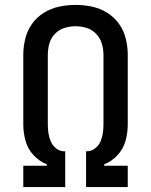

<svg xmlns="http://www.w3.org/2000/svg" viewBox="-20 -763 616 783"><path d="M75 0H246V-146H240Q222 -147 208 -158.5Q194 -170 187 -186.5Q180 -203 177.5 -220.5Q175 -238 175 -255V-539Q175 -562 181 -584.5Q187 -607 203.5 -624.5Q220 -642 242.5 -649Q265 -656 288 -656Q311 -656 333.5 -649Q356 -642 372.5 -624.5Q389 -607 395.5 -584.5Q402 -562 402 -539V-255Q402 -238 399.5 -220.5Q397 -203 390 -186.5Q383 -170 368.5 -158.5Q354 -147 336 -146H331V0H501V-87H405V-93Q436 -105 459.5 -130.5Q483 -156 492 -189Q501 -222 501 -255V-539Q501 -572 493 -605Q485 -638 465.5 -665.5Q446 -693 417 -711Q388 -729 355 -736Q322 -743 288 -743Q255 -743 221.5 -736Q188 -729 159 -711Q130 -693 110.5 -665.5Q91 -638 83 -605Q75 -572 75 -539V-255Q75 -222 84 -189Q93 -156 116.5 -130.5Q140 -105 171 -93V-87H75Z"/></svg>

Font: Iosevka Sparkle Medium
Style: Regular
Weight: 500
Designer: Belleve Invis
Foundry: Belleve Invis
Version: Version 4.5.0; ttfautohint (v1.8.3)